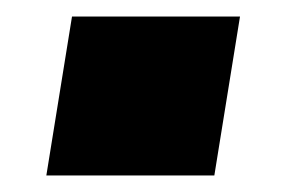

<svg xmlns="http://www.w3.org/2000/svg" viewBox="-20 -390 339 232"><path d="M36 -178 67 -370H270L239 -178Z"/></svg>

Font: Nunito Sans 9pt Black
Style: Italic
Weight: 900
Italic angle: -9°
Version: Version 3.101;gftools[0.9.27]